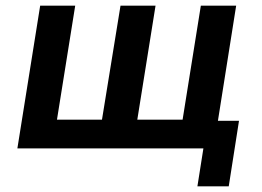

<svg xmlns="http://www.w3.org/2000/svg" viewBox="-20 -521 919 674"><path d="M673 133 694 0H41L121 -501H244L180 -101H338L403 -501H526L462 -101H621L685 -501H809L745 -97H819L783 133Z"/></svg>

Font: Nunito Sans 7pt SemiCondensed
Style: Bold Italic
Weight: 700
Width: 4
Italic angle: -9°
Designer: Vernon Adams
Foundry: Vernon Adams
Version: Version 3.101;gftools[0.9.27]